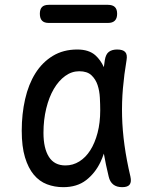

<svg xmlns="http://www.w3.org/2000/svg" viewBox="-20 -765 640 795"><path d="M242 10Q206 10 174.5 -2Q143 -14 120 -41.5Q97 -69 83.5 -113.5Q70 -158 70 -224Q70 -293 84 -354.5Q98 -416 126.5 -461.5Q155 -507 198.5 -533.5Q242 -560 300 -560Q348 -560 375 -536Q397 -516 410 -487Q412 -502 414 -516Q418 -541 431 -550.5Q444 -560 465 -560Q489 -560 498.5 -549.5Q508 -539 504 -516Q494 -457 489 -399.5Q484 -342 485.5 -283.5Q487 -225 495.5 -163.5Q504 -102 520 -34Q525 -12 517 -1Q509 10 486 10Q463 10 449 -1Q435 -12 430 -34Q418 -83 410 -129Q404 -111 396 -94Q374 -48 336.5 -19Q299 10 242 10ZM251 -80Q282 -80 308.5 -96.5Q335 -113 354 -143Q373 -173 384 -215Q395 -257 395 -308Q395 -332 393.5 -360.5Q392 -389 384 -413Q376 -437 358.5 -453.5Q341 -470 308 -470Q277 -470 250 -450.5Q223 -431 203 -397Q183 -363 171.5 -316Q160 -269 160 -215Q160 -151 182.5 -115.5Q205 -80 251 -80ZM182 -670Q163 -670 154 -679.5Q145 -689 145 -708Q145 -727 154 -736Q163 -745 182 -745H427Q446 -745 455.5 -736Q465 -727 465 -708Q465 -689 455.5 -679.5Q446 -670 427 -670Z"/></svg>

Font: Maple Mono NF
Style: Regular
Weight: 400
Monospace: yes
Designer: subframe7536
Version: Version 7.000